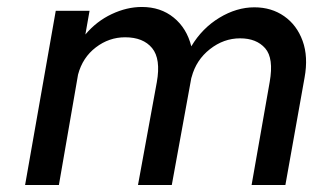

<svg xmlns="http://www.w3.org/2000/svg" viewBox="-20 -531 898 551"><path d="M140 -500H237L225 -432Q257 -470 300.5 -490.5Q344 -511 387 -511Q441 -511 478.5 -480.5Q516 -450 529 -398Q560 -450 609.5 -480Q659 -510 710 -510Q759 -510 795.5 -484.5Q832 -459 848.5 -413.5Q865 -368 854 -308L799 0H702L754 -296Q766 -364 741 -392.5Q716 -421 669 -421Q622 -421 582.5 -390Q543 -359 530 -310L529 -307L473 0H376L430 -295Q442 -362 416.5 -393Q391 -424 339 -424Q293 -424 255 -395Q217 -366 204 -317L149 0H52Z"/></svg>

Font: Overused Grotesk Medium
Style: Italic
Weight: 500
Italic angle: -10°
Version: Version 0.003